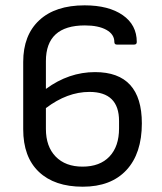

<svg xmlns="http://www.w3.org/2000/svg" viewBox="-20 -687 608 719"><path d="M290 12.2Q184.1 12.2 125.5 -43.5Q66.9 -99.1 66.9 -203.1V-455.1Q66.9 -555.2 127 -611.1Q187 -667 296.9 -667Q386.7 -667 439.5 -630.4Q492.2 -593.8 492.2 -529.8Q492.2 -520 481.9 -520H418Q408.2 -520 408.2 -529.8Q408.2 -558.6 378.4 -575.2Q348.6 -591.8 297.9 -591.8Q151.9 -591.8 151.9 -458V-354Q237.8 -417 335.9 -417Q511.2 -417 511.2 -225.1Q511.2 -112.3 453.4 -50Q395.5 12.2 290 12.2ZM151.9 -204.1Q151.9 -138.2 188.5 -100.6Q225.1 -63 289.1 -63Q354 -63 389.9 -100.8Q425.8 -138.7 425.8 -206.1V-233.9Q425.8 -342.8 314.9 -342.8Q231.9 -342.8 151.9 -282.2Z"/></svg>

Font: Sofia Sans
Style: Regular
Weight: 400
Designer: Botio Nikoltchev, Ani Petrova
Foundry: lettersoup
Version: Version 4.100